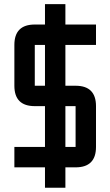

<svg xmlns="http://www.w3.org/2000/svg" viewBox="-20 -801 528 919"><path d="M439.5 -585.9H293V-390.6H341.8Q439.5 -390.6 439.5 -293V-97.7Q439.5 0 341.8 0H293V97.7H195.3V0H48.8V-97.7H195.3V-293H146.5Q48.8 -293 48.8 -390.6V-585.9Q48.8 -683.6 146.5 -683.6H195.3V-781.2H293V-683.6H439.5ZM195.3 -585.9H146.5V-390.6H195.3ZM341.8 -293H293V-97.7H341.8Z"/></svg>

Font: BabelStone Runic Norn
Style: Regular
Weight: 400
Designer: Andrew West
Foundry: BabelStone
Version: Version 3.002 March 14, 2022